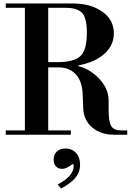

<svg xmlns="http://www.w3.org/2000/svg" viewBox="-20 -774 751 1103"><path d="M13 -729V-754H399Q500 -754 567 -707.5Q634 -661 634 -582Q634 -514 580.5 -465.5Q527 -417 430 -398V-394Q497 -378 550.5 -321Q604 -264 604 -196V-144Q604 -75 619 -50Q634 -25 673 -25H711V0H634Q559 0 509.5 -42Q460 -84 458 -153L455 -232Q452 -308 415 -347.5Q378 -387 317 -387H257V-25H387V0H13V-25H123V-729ZM359 -729H257V-417H309Q403 -417 441 -451Q479 -485 479 -585Q479 -671 451.5 -700Q424 -729 359 -729ZM440 172Q440 215 413 247.5Q386 280 331 309L311 286Q403 238 403 180Q403 168 399 168Q398 168 377 182Q356 196 336 196Q315 196 301.5 182Q288 168 288 143Q288 113 307 96Q326 79 356 79Q393 79 416.5 104.5Q440 130 440 172Z"/></svg>

Font: Libre Bodoni
Style: Regular
Weight: 400
Designer: Pablo Impallari, Rodrigo Fuenzalida
Foundry: Pablo Impallari, Rodrigo Fuenzalida
Version: Version 1.001